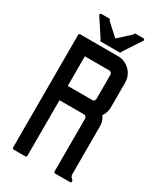

<svg xmlns="http://www.w3.org/2000/svg" viewBox="-226 -1028 943 1102"><g transform="rotate(30 245.5 -477.0)"><path d="M60 -14Q50 -14 50 -24V-768Q50 -778 60 -778H311Q334 -778 354 -769Q374 -760 389 -745Q404 -730 412.5 -709.5Q421 -689 421 -666V-503Q421 -468 401 -440Q421 -412 421 -378V-61Q421 -46 431 -38Q441 -30 441 -24Q441 -14 431 -14H335Q325 -14 325 -24V-378Q322 -383 319 -386Q316 -389 311 -391H145V-24Q145 -14 135 -14ZM145 -486H311Q313 -486 316 -487.5Q319 -489 320 -490Q321 -493 323 -496.5Q325 -500 325 -503V-666Q325 -671 320.5 -675.5Q316 -680 311 -682H145ZM334 -940H383Q393 -940 393 -930L315 -811Q315 -801 305 -801H289H287H185Q175 -801 175 -811L97 -930Q97 -940 107 -940H156Q166 -940 166 -930L245 -858L324 -930Q324 -940 334 -940Z"/></g></svg>

Font: Kanalisirung
Style: Regular
Weight: 500
Designer: Peter Wiegel
Foundry: Peter Wiegel
Version: 1.000